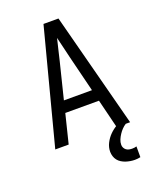

<svg xmlns="http://www.w3.org/2000/svg" viewBox="-171 -834 943 1157"><g transform="rotate(-20 300.0 -256.0)"><path d="M60 0 188 -490 252 -735H348L412 -490L540 0H454L408 -186H192L146 0ZM390 -260 333 -490Q325 -525 316.5 -559.5Q308 -594 300 -628Q292 -594 283.5 -559.5Q275 -525 267 -490L210 -260ZM490 223Q476 223 461 220.5Q446 218 432.5 213.5Q419 209 406 201Q393 193 384 181.5Q375 170 370.5 155.5Q366 141 366 127Q366 98 379.5 71.5Q393 45 413.5 24.5Q434 4 459.5 -10.5Q485 -25 512 -35V0Q498 9 486.5 21Q475 33 465.5 47.5Q456 62 449.5 77.5Q443 93 443 110Q443 120 447.5 129Q452 138 460 144Q468 150 478 152Q488 154 498 154Q505 154 512.5 153Q520 152 526 150V219Q518 221 508.5 222Q499 223 490 223Z"/></g></svg>

Font: Iosevka Aile
Style: Regular
Weight: 400
Designer: Belleve Invis
Foundry: Belleve Invis
Version: Version 28.0.1; ttfautohint (v1.8.4)